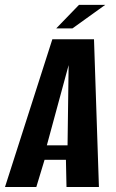

<svg xmlns="http://www.w3.org/2000/svg" viewBox="-51 -748 465 768"><path d="M-31 0 158.4 -591H325L344.7 0H215L212.7 -108.9H127.3L94.3 0ZM136.4 -166.8H219.2L223.5 -487.6ZM173.9 -634.4 264.9 -728.5H369.8L238.8 -634.4Z"/></svg>

Font: Alumni Sans Thin
Style: Italic
Weight: 100
Italic angle: -8°
Designer: Robert E. Leuschke
Foundry: Robert E. Leuschke
Version: Version 1.016